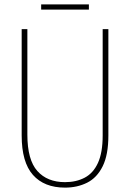

<svg xmlns="http://www.w3.org/2000/svg" viewBox="-20 -847 594 877"><path d="M475 -228Q475 -140 449 -87.5Q423 -35 378 -12.5Q333 10 277 10Q182 10 130.5 -48Q79 -106 79 -228V-714H105V-232Q105 -117 150.5 -66Q196 -15 277 -15Q328 -15 367 -35.5Q406 -56 427.5 -103Q449 -150 449 -228V-714H475ZM386 -827V-803H168V-827Z"/></svg>

Font: Noto Sans Devanagari UI Condensed Thin
Style: Regular
Weight: 100
Width: 3
Designer: Jelle Bosma - Monotype Design Team
Foundry: Monotype Imaging Inc.
Version: Version 2.004; ttfautohint (v1.8.4.7-5d5b)